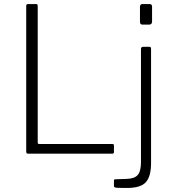

<svg xmlns="http://www.w3.org/2000/svg" viewBox="-20 -762 857 952"><path d="M112.5 -740C110.8 -738.7 110 -735.7 110 -731V-11C110 -7 110.7 -4.2 112 -2.5C113.3 -0.8 116 0 120 0H537C542.3 0 545 -2.7 545 -8V-40C545 -43.3 544.3 -45.5 543 -46.5C541.7 -47.5 539.3 -48 536 -48H177C173 -48 170.3 -48.5 169 -49.5C167.7 -50.5 167 -53 167 -57V-731C167 -735.7 166.3 -738.7 165 -740C163.7 -741.3 161.3 -742 158 -742H120C116.7 -742 114.2 -741.3 112.5 -740ZM734 -656V-729C734 -737.7 729.7 -742 721 -742H687C678.3 -742 674 -737.3 674 -728V-654C674 -644.7 678 -640 686 -640H720C729.3 -640 734 -645.3 734 -656ZM703.5 141C720.5 121.7 729 90 729 46V-519C729 -523 728.3 -525.8 727 -527.5C725.7 -529.2 723.3 -530 720 -530H690C682.7 -530 679 -526.3 679 -519V41C679 71.7 673.7 93.2 663 105.5C652.3 117.8 634 124.3 608 125L551 127C547 127 545 129.3 545 134V160C545 163.3 546.3 165.7 549 167C551.7 168.3 558.3 169.2 569 169.5C579.7 169.8 593.3 170 610 170C655.3 170 686.5 160.3 703.5 141Z"/></svg>

Font: Libre Franklin ExtraLight
Style: Regular
Weight: 275
Designer: Pablo Impallari, Rodrigo Fuenzalida
Foundry: Impallari Type
Version: Version 1.002; ttfautohint (v1.5)